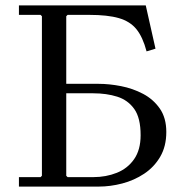

<svg xmlns="http://www.w3.org/2000/svg" viewBox="-20 -690 670 710"><path d="M50 0V-35H130L135 -40V-630L130 -635H50V-670H519L555 -510L522 -500Q508 -553 484.5 -582Q461 -611 419.5 -623Q378 -635 310 -635H230L225 -630V-380H345Q384 -380 427.5 -371.5Q471 -363 509 -343Q547 -323 571 -288.5Q595 -254 595 -202Q595 -149 572.5 -110.5Q550 -72 513 -47.5Q476 -23 432 -11.5Q388 0 345 0ZM225 -40 230 -35H325Q372 -35 412 -51Q452 -67 476 -101.5Q500 -136 500 -190Q500 -254 476.5 -287Q453 -320 413.5 -332.5Q374 -345 325 -345H225Z"/></svg>

Font: Brygada 1918
Style: Regular
Weight: 400
Designer: Mateusz Machalski | Borys Kosmynka | Przemek Hoffer
Foundry: NIEPODLEGLA 2018
Version: Version 3.006